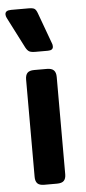

<svg xmlns="http://www.w3.org/2000/svg" viewBox="-60 -769 358 800"><g transform="rotate(-5 118.5 -369.0)"><path d="M63 -577 -3 -706Q-7 -714 -7 -721Q-7 -738 18 -738H91Q110 -738 116.5 -733Q123 -728 128 -714L176 -583Q178 -579 178 -571Q178 -555 156 -555H104Q86 -555 78 -559.5Q70 -564 63 -577ZM55 -36V-443Q55 -462 63.5 -471Q72 -480 92 -480H145Q165 -480 174 -471Q183 -462 183 -443V-36Q183 -18 174.5 -9Q166 0 145 0H92Q72 0 63.5 -9Q55 -18 55 -36Z"/></g></svg>

Font: Mitr
Style: Regular
Weight: 400
Designer: Thanarat Vachiruckul
Foundry: Cadson Demak
Version: Version 1.002